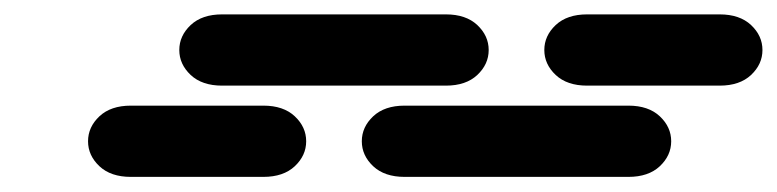

<svg xmlns="http://www.w3.org/2000/svg" viewBox="-20 -506 1064 263"><path d="M159.2 -263.7H340.8Q368.2 -263.7 383.8 -278.3Q399.4 -293 399.4 -312.5Q399.4 -332 383.8 -346.7Q368.2 -361.3 340.8 -361.3H159.2Q131.8 -361.3 116.2 -346.7Q100.6 -332 100.6 -312.5Q100.6 -293 116.2 -278.3Q131.8 -263.7 159.2 -263.7ZM534.2 -263.7H840.8Q868.2 -263.7 883.8 -278.3Q899.4 -293 899.4 -312.5Q899.4 -332 883.8 -346.7Q868.2 -361.3 840.8 -361.3H534.2Q506.8 -361.3 491.2 -346.7Q475.6 -332 475.6 -312.5Q475.6 -293 491.2 -278.3Q506.8 -263.7 534.2 -263.7ZM284.2 -388.7H590.8Q618.2 -388.7 633.8 -403.3Q649.4 -418 649.4 -437.5Q649.4 -457 633.8 -471.7Q618.2 -486.3 590.8 -486.3H284.2Q256.8 -486.3 241.2 -471.7Q225.6 -457 225.6 -437.5Q225.6 -418 241.2 -403.3Q256.8 -388.7 284.2 -388.7ZM784.2 -388.7H965.8Q993.2 -388.7 1008.8 -403.3Q1024.4 -418 1024.4 -437.5Q1024.4 -457 1008.8 -471.7Q993.2 -486.3 965.8 -486.3H784.2Q756.8 -486.3 741.2 -471.7Q725.6 -457 725.6 -437.5Q725.6 -418 741.2 -403.3Q756.8 -388.7 784.2 -388.7Z"/></svg>

Font: Sixtyfour
Style: Regular
Weight: 400
Designer: Jens Kutilek
Foundry: Jens Kutilek
Version: Version 2.001